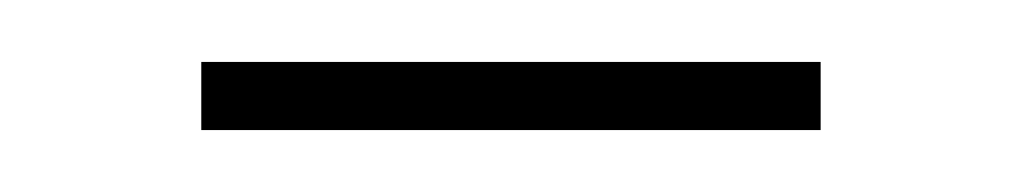

<svg xmlns="http://www.w3.org/2000/svg" viewBox="-20 -595 330 62"><path d="M45 -575H245V-553H45Z"/></svg>

Font: Libre Caslon Display
Style: Regular
Weight: 400
Designer: Pablo Impallari, Rodrigo Fuenzalida
Foundry: Pablo Impallari, Rodrigo Fuenzalida
Version: Version 1.002; ttfautohint (v1.5)